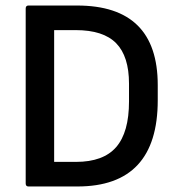

<svg xmlns="http://www.w3.org/2000/svg" viewBox="-20 -675 646 695"><path d="M83 0Q73 0 73 -11V-644Q73 -655 83 -655H259Q551 -655 551 -367V-312Q551 0 260 0ZM176 -89H255Q354 -89 400.5 -142.5Q447 -196 447 -308V-372Q447 -471 400.5 -518.5Q354 -566 254 -566H176Z"/></svg>

Font: Sofia Sans Extra Cond
Style: Bold
Weight: 700
Width: 1
Designer: Botio Nikoltchev, Ani Petrova
Foundry: lettersoup
Version: Version 4.100; ttfautohint (v1.8.3)